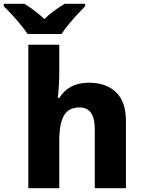

<svg xmlns="http://www.w3.org/2000/svg" viewBox="-76 -997 758 1017"><path d="M238 -622Q238 -540 230 -479H239Q288 -559 395 -559Q485 -559 538 -509Q591 -459 591 -357V0H426V-313Q426 -428 346 -428Q287 -428 262.5 -384.5Q238 -341 238 -252V0H74V-760H238ZM375 -964Q285 -872 250 -817H70Q50 -848 13 -890.5Q-24 -933 -56 -964V-977H53Q117 -937 159 -896Q199 -936 267 -977H375Z"/></svg>

Font: Noto Sans UI ExtraBold
Style: Regular
Weight: 800
Designer: Monotype Design Team
Foundry: Monotype Imaging Inc.
Version: Version 1.001